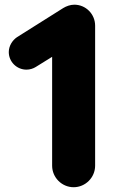

<svg xmlns="http://www.w3.org/2000/svg" viewBox="-20 -783 477 811"><path d="M291 7.8C340.8 7.8 381.8 -33.2 381.8 -83V-674.8C381.8 -723.1 342.8 -763.2 293.9 -763.2C276.9 -763.2 259.8 -756.8 247.1 -749L51.8 -626C32.2 -612.8 17.1 -588.9 17.1 -563C17.1 -522 50.8 -488.8 91.8 -488.8C106 -488.8 120.1 -493.2 130.9 -500L200.2 -543V-83C200.2 -33.2 241.2 7.8 291 7.8Z"/></svg>

Font: Jellee Bold
Style: Regular
Weight: 700
Designer: Alfredo Marco Pradil
Foundry: Hanken Design Co.
Version: Version 1.223;hotconv 1.0.109;makeotfexe 2.5.65596